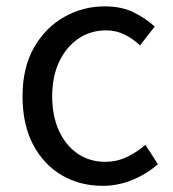

<svg xmlns="http://www.w3.org/2000/svg" viewBox="-20 -577 550 610"><path d="M305.9 13.4Q233.9 13.4 176.3 -20.3Q118.7 -54 85.1 -117.6Q51.6 -181.2 51.6 -271Q51.6 -361.9 87.9 -425.7Q124.2 -489.4 183.9 -523.1Q243.5 -556.8 312.8 -556.8Q366 -556.8 404.6 -537.8Q443.1 -518.9 471.5 -492.7L425 -432.8Q401.8 -454.3 375.4 -467.4Q349.1 -480.5 317.1 -480.5Q267.7 -480.5 228.9 -454.2Q190.2 -427.8 168 -380.8Q145.8 -333.8 145.8 -271Q145.8 -208.7 167.2 -161.8Q188.7 -114.9 226.6 -88.9Q264.5 -62.9 314.3 -62.9Q351.7 -62.9 384 -78.7Q416.3 -94.4 442 -116.9L481.7 -55.4Q445.2 -23.3 399.9 -5Q354.6 13.4 305.9 13.4Z"/></svg>

Font: Noto Sans TC
Style: Regular
Weight: 100
Designer: Ryoko NISHIZUKA 西塚涼子 (kana, bopomofo & ideographs); Paul D. Hunt (Latin, Greek & Cyrillic); Sandoll Communications 산돌커뮤니
Foundry: Adobe
Version: Version 2.004;hotconv 1.0.118;makeotfexe 2.5.65603